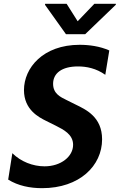

<svg xmlns="http://www.w3.org/2000/svg" viewBox="-20 -971 625 1002"><path d="M327.8 -951H215.6L214.8 -946L324.2 -792.6H424.7L584.2 -946L584.9 -951H472.3L385.3 -860.1ZM199.9 11C394.9 11 512.8 -105.8 512.8 -244C512.8 -361.2 427.9 -399.5 373.2 -426.1L327.4 -448.9C295.5 -464.5 257.1 -482.2 257.1 -533.7C257.1 -588.8 302.6 -624.3 387.1 -624.3C431.5 -624.3 482.2 -614.3 529.5 -580.6L550.4 -707.7C501.4 -729.8 443.9 -737.2 396 -737.2C204.2 -737.2 105.1 -616.5 105.1 -500.7C105.1 -398.1 182.9 -359 220.5 -340.2L272 -314.6C310.7 -294.7 361.5 -270.2 361.5 -215.2C361.5 -154.8 299 -103 212.4 -103C151.3 -103 88.8 -127.5 44.4 -171.5L22.7 -33.7C74.6 -1.4 136.4 11 199.9 11Z"/></svg>

Font: TID UI Semi Bold
Style: Italic
Weight: 600
Italic angle: -9.39999°
Designer: The TID Project Authors
Foundry: Bakken & Bæck
Version: Version 1.001;hotconv 1.0.109;makeotfexe 2.5.65596